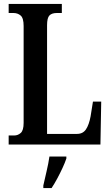

<svg xmlns="http://www.w3.org/2000/svg" viewBox="-20 -734 561 975"><path d="M24 0V-46H52Q71 -46 85.5 -59Q100 -72 100 -110V-602Q100 -642 85 -655Q70 -668 48 -668H24V-714H294V-668H269Q243 -668 231 -655.5Q219 -643 219 -606V-54H371Q401 -54 416.5 -77Q432 -100 440 -143L452 -218H494L490 0ZM200 208Q207 176 216.5 136Q226 96 231 61H317V71Q310 92 297.5 119Q285 146 270.5 173Q256 200 242 221H200Z"/></svg>

Font: Noto Serif Tamil ExtraCondensed SemiBold
Style: Regular
Weight: 600
Width: 2
Designer: Indian Type Foundry, Tom Grace, and the Monotype Design Team
Foundry: Monotype Imaging Inc.
Version: Version 2.004; ttfautohint (v1.8.4.7-5d5b)